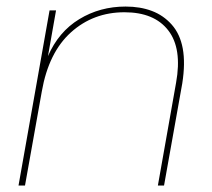

<svg xmlns="http://www.w3.org/2000/svg" viewBox="-20 -572 654 592"><path d="M466.8 0 522.9 -316.9Q542 -422.4 498.8 -478.3Q455.6 -534.2 363.8 -534.2Q267.6 -534.2 198.7 -472.2Q129.9 -410.2 108.9 -290L57.1 0H37.1L132.8 -540H152.8L127.9 -398.9Q160.6 -474.1 224.4 -512.9Q288.1 -551.8 367.2 -551.8Q412.6 -551.8 448.2 -538.3Q483.9 -524.9 509.5 -496.1Q535.2 -467.3 543.5 -422.4Q551.8 -377.4 542 -314.9L485.8 0Z"/></svg>

Font: SVN-Poppins Thin
Style: Italic
Weight: 100
Italic angle: -10°
Designer: Ninad Kale (Devanagari), Jonny Pinhorn (Latin)
Foundry: Indian Type Foundry
Version: Version 3.002 2017